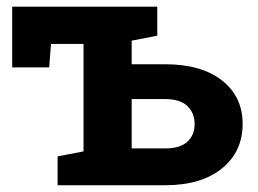

<svg xmlns="http://www.w3.org/2000/svg" viewBox="-20 -548 762 568"><path d="M150.4 0V-85.4L227.1 -100.1V-418H130.9L125.5 -348.6H16.1V-528.3H445.3V-442.4L369.6 -427.7V-357.9H468.3Q576.2 -357.9 637 -309.8Q697.8 -261.7 697.8 -181.6Q697.8 -99.6 636.7 -49.8Q575.7 0 468.3 0ZM369.6 -108.9H468.3Q512.7 -108.9 534.2 -128.7Q555.7 -148.4 555.7 -180.7Q555.7 -213.9 534.2 -234.4Q512.7 -254.9 468.3 -254.9H369.6Z"/></svg>

Font: Robotiche
Style: Bold
Weight: 700
Designer: Google
Version: Version 2.001